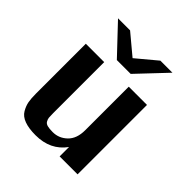

<svg xmlns="http://www.w3.org/2000/svg" viewBox="-188 -791 923 923"><g transform="rotate(45 274.0 -329.0)"><path d="M84 -668H166L269 -582L372 -668H454L316 -522H222ZM61 -134V-472H186V-125Q186 -104 187 -95Q188 -86 193.5 -76Q199 -66 212.5 -62.5Q226 -59 249 -59Q291 -59 322 -89Q353 -119 353 -176V-472H477V0H355V-64Q302 10 201 10Q155 10 125 -1Q95 -12 82 -34.5Q69 -57 65 -78.5Q61 -100 61 -134Z"/></g></svg>

Font: Coval
Style: Bold
Weight: 700
Foundry: Context Ltd
Version: Version 001.000